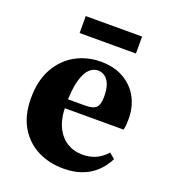

<svg xmlns="http://www.w3.org/2000/svg" viewBox="-125 -746 751 852"><g transform="rotate(20 250.5 -320.0)"><path d="M271 15Q202 15 147.5 -13.5Q93 -42 61.5 -96.5Q30 -151 30 -230Q30 -313 62 -370.5Q94 -428 148 -458Q202 -488 267 -488Q330 -488 375.5 -462Q421 -436 445 -391.5Q469 -347 469 -290Q469 -274 468 -263Q467 -252 464 -239H92V-281H267Q306 -281 319.5 -295.5Q333 -310 333 -346Q333 -382 324.5 -404Q316 -426 301 -436.5Q286 -447 268 -447Q246 -447 227.5 -429Q209 -411 197.5 -369Q186 -327 186 -253Q186 -192 205 -152Q224 -112 256.5 -92Q289 -72 329 -72Q365 -72 393 -85Q421 -98 443 -123L469 -101Q449 -62 420.5 -36.5Q392 -11 355 2Q318 15 271 15ZM134 -575V-655H400V-575Z"/></g></svg>

Font: Source Serif 4 36pt
Style: Bold
Weight: 700
Designer: Frank Grießhammer
Foundry: Adobe Systems Incorporated
Version: Version 4.004;hotconv 1.0.116;makeotfexe 2.5.65601